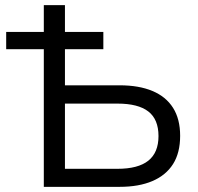

<svg xmlns="http://www.w3.org/2000/svg" viewBox="-20 -725 768 745"><path d="M150 0V-534H4V-601H150V-705H232V-601H381V-534H232V-394H444Q519 -394 571.5 -372Q624 -350 651.5 -306.5Q679 -263 679 -198Q679 -132 651.5 -88.5Q624 -45 571.5 -22.5Q519 0 444 0ZM232 -70H436Q516 -70 555.5 -101.5Q595 -133 595 -197Q595 -262 555.5 -292.5Q516 -323 436 -323H232Z"/></svg>

Font: Nunito Sans 11pt
Style: Regular
Weight: 400
Version: Version 3.101;gftools[0.9.27]